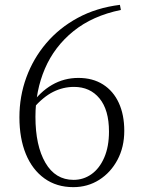

<svg xmlns="http://www.w3.org/2000/svg" viewBox="-20 -757 584 791"><path d="M282 14Q213 14 163 -22Q113 -58 86.5 -122.5Q60 -187 60 -274Q60 -360 88.5 -438Q117 -516 170.5 -579Q224 -642 300.5 -683.5Q377 -725 474 -737L478 -716Q361 -692 282.5 -628.5Q204 -565 165 -474Q126 -383 126 -276Q126 -157 167 -86.5Q208 -16 283 -16Q324 -16 357 -39.5Q390 -63 409.5 -108Q429 -153 429 -215Q429 -304 390 -351.5Q351 -399 285 -399Q240 -399 199 -378.5Q158 -358 116 -310L98 -321H104Q185 -436 303 -436Q362 -436 404.5 -409Q447 -382 469.5 -333Q492 -284 492 -218Q492 -151 464 -98.5Q436 -46 388.5 -16Q341 14 282 14Z"/></svg>

Font: Noto Serif SC
Style: Regular
Weight: 200
Designer: Ryoko NISHIZUKA 西塚涼子 (kana & ideographs); Frank Grießhammer (Latin, Greek & Cyrillic); Wenlong ZHANG 张文龙 (bopomofo); San
Foundry: Adobe
Version: Version 2.001;hotconv 1.1.0;makeotfexe 2.6.0